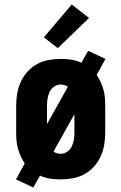

<svg xmlns="http://www.w3.org/2000/svg" viewBox="-20 -790 540 854"><path d="M128 44 51 8 90 -63Q80 -78 72.5 -94.5Q65 -111 60 -128.5Q55 -146 53.5 -164Q52 -182 52 -200V-320Q52 -347 56.5 -374Q61 -401 72.5 -426Q84 -451 102.5 -471.5Q121 -492 145 -505Q169 -518 196 -523Q223 -528 250 -528Q274 -528 297.5 -524.5Q321 -521 342 -511L372 -564L449 -528L410 -457Q420 -442 427.5 -425.5Q435 -409 440 -391.5Q445 -374 446.5 -356Q448 -338 448 -320V-200Q448 -173 443.5 -146Q439 -119 427.5 -94Q416 -69 397.5 -48.5Q379 -28 355 -15Q331 -2 304 3Q277 8 250 8Q226 8 202.5 4.5Q179 1 158 -9ZM189 -238 282 -404Q275 -409 267 -411.5Q259 -414 250 -414Q234 -414 220.5 -404.5Q207 -395 200.5 -381Q194 -367 191.5 -351.5Q189 -336 189 -320ZM250 -106Q266 -106 279.5 -115.5Q293 -125 299.5 -139Q306 -153 308.5 -168.5Q311 -184 311 -200V-282L218 -116Q225 -111 233 -108.5Q241 -106 250 -106ZM237 -576 175 -624 299 -770 376 -710Z"/></svg>

Font: Iosevka Curly Slab Heavy
Style: Regular
Weight: 900
Monospace: yes
Designer: Belleve Invis
Foundry: Belleve Invis
Version: Version 22.1.2; ttfautohint (v1.8.4)